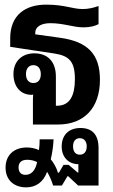

<svg xmlns="http://www.w3.org/2000/svg" viewBox="-20 -537 487 828"><path d="M122 0H230C343 0 411 -72 411 -193C411 -302 360 -357 240 -374L132 -389V-396C132 -421 157 -437 197 -437C255 -437 296 -419 340 -419C368 -419 391 -425 405 -433V-511C382 -503 360 -498 337 -498C292 -498 260 -517 179 -517C89 -517 24 -472 24 -372V-335L216 -306C279 -296 303 -271 303 -196C303 -126 282 -81 226 -81H221V-207C221 -273 184 -307 128 -307C75 -307 38 -273 38 -218C38 -161 71 -128 116 -128C118 -128 121 -129 123 -129C122 -119 122 -109 122 -97ZM124 -179C104 -179 92 -193 92 -218C92 -241 104 -256 124 -256C144 -256 156 -241 156 -217C156 -193 144 -179 124 -179ZM93 271C134 271 167 249 183 204C193 220 202 240 209 263H247L271 223H274L317 263H405V102C405 45 379 15 327 15C277 15 246 45 246 95C246 141 276 171 318 171C318 175 318 179 318 183V207H315L276 174H254L234 208H230C223 185 212 166 199 150C206 120 210 90 211 64H151C151 82 150 96 148 110C132 103 114 99 96 99C39 99 4 133 4 186C4 240 41 271 93 271ZM324 130C306 130 295 117 295 94C295 72 306 59 324 59C343 59 354 73 354 94C354 117 343 130 324 130ZM60 185C60 163 74 152 97 152C112 152 126 155 140 162C133 198 115 217 90 217C72 217 60 207 60 185Z"/></svg>

Font: Noto Sans Thai Looped UI Narrow Medium
Style: Regular
Weight: 500
Width: 4
Designer: Cadson Demak Team
Foundry: Cadson Demak Co., Ltd.
Version: Version 1.000